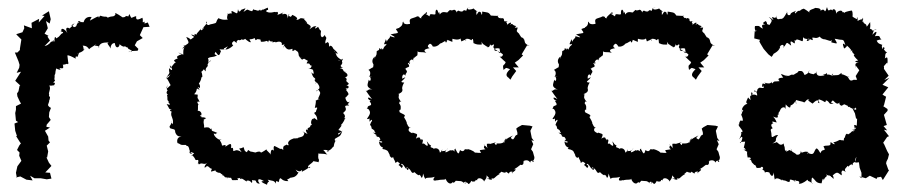

<svg xmlns="http://www.w3.org/2000/svg" viewBox="-20 -490 2497 530"><path d="M379 -425C380 -436 376 -426 374 -429C374 -429 375 -437 373 -441C363 -436 354 -432 356 -445C353 -446 346 -441 340 -440C349 -434 339 -443 338 -451C330 -445 340 -434 336 -445C334 -444 323 -448 327 -444C316 -439 305 -446 320 -441C300 -455 295 -456 299 -451C294 -441 291 -448 277 -441C273 -446 281 -440 273 -444C256 -443 257 -453 253 -439C259 -448 251 -437 252 -445C243 -442 240 -439 228 -433C235 -450 234 -441 233 -443C216 -446 212 -432 212 -432C210 -426 213 -430 194 -429C197 -423 191 -435 203 -431C185 -424 197 -417 184 -415C173 -427 171 -414 186 -426C175 -411 163 -408 176 -408C166 -418 158 -414 166 -399C156 -414 147 -412 150 -406C142 -402 156 -404 154 -399C144 -395 149 -391 135 -384C132 -394 129 -382 131 -376C128 -372 121 -383 131 -376C122 -378 113 -370 121 -367C114 -375 119 -366 103 -363L118 -378L111 -389L114 -391L103 -397L112 -412L107 -432L117 -425L120 -437L115 -459L96 -447L103 -446L87 -428L88 -438L67 -427L68 -412L46 -420L47 -412L42 -401L26 -396L25 -395L39 -381L35 -356V-352L28 -345H21L31 -321L34 -311L33 -303L26 -289L38 -292L22 -267L36 -254L34 -253L31 -238L27 -232L28 -224L34 -211L38 -204L24 -197V-187L22 -178L24 -157L30 -153L20 -149L22 -129L27 -114L24 -115L36 -96L38 -95L33 -88L27 -76L34 -69L33 -60L39 -46L28 -31L24 -13L26 -2L24 0L36 -3L53 6L70 8L63 -5L75 2H92L109 5L122 3L118 -13L105 -14L122 -32L115 -41L108 -56L110 -55L113 -72L109 -88L118 -97L114 -102L113 -113L104 -129L118 -138L108 -140L109 -146L120 -159L115 -167L116 -180L121 -193C122 -190 110 -198 113 -202C118 -214 116 -218 111 -206C118 -212 118 -221 118 -222C113 -226 116 -228 116 -228C112 -234 122 -244 116 -254C131 -252 124 -259 133 -250C123 -257 136 -256 130 -262C120 -262 137 -265 130 -271C133 -289 127 -288 129 -281C135 -287 131 -286 135 -301C146 -296 150 -296 144 -302C158 -300 154 -303 154 -310C150 -312 159 -311 165 -314C171 -308 168 -326 169 -316C168 -316 168 -323 166 -337C170 -338 178 -334 189 -328C187 -338 193 -333 194 -333C200 -349 200 -348 193 -340C194 -346 207 -342 216 -358C209 -343 212 -362 208 -364C219 -364 223 -359 226 -354C229 -357 228 -357 246 -368C236 -357 246 -370 257 -358C245 -369 257 -362 251 -357C256 -375 269 -372 282 -373C270 -372 283 -364 285 -356C286 -373 297 -371 297 -371C299 -353 310 -359 310 -368C324 -355 326 -367 320 -359C327 -367 327 -357 331 -360C340 -349 328 -360 344 -350C341 -342 344 -353 334 -346L342 -349L360 -350L362 -355L352 -365L358 -376L374 -385L366 -393L376 -415L393 -416L388 -428Z M693 -381C696 -387 704 -373 698 -375C717 -373 716 -382 720 -373C723 -385 728 -377 721 -381C731 -368 733 -383 732 -373C749 -376 736 -376 741 -373C748 -376 760 -377 758 -366C752 -365 772 -366 768 -374C760 -358 763 -355 765 -364C772 -351 779 -351 792 -358C778 -361 790 -358 787 -349C800 -352 787 -357 802 -347C807 -340 800 -332 815 -331C805 -331 803 -337 814 -325C820 -331 819 -324 821 -330C820 -328 817 -329 830 -322C820 -307 835 -322 836 -309C842 -315 842 -295 828 -304C844 -294 843 -306 847 -284C849 -299 848 -278 839 -291C846 -272 845 -279 850 -273C852 -266 843 -276 853 -261C845 -254 854 -263 854 -263C866 -249 863 -244 853 -238C850 -240 866 -243 857 -245C866 -232 866 -236 858 -218C868 -214 855 -212 865 -219C865 -219 856 -214 851 -212C854 -212 849 -193 849 -192C862 -197 852 -187 852 -181C843 -180 848 -177 853 -181C840 -173 855 -180 856 -158C837 -173 851 -156 845 -162C840 -164 836 -149 841 -146C835 -141 837 -145 836 -141C840 -138 820 -138 834 -127C824 -137 821 -132 829 -120C811 -129 813 -130 820 -123C819 -110 809 -113 799 -108C797 -110 803 -108 803 -108H791C790 -107 777 -105 775 -95C780 -84 771 -91 771 -91C767 -87 760 -90 762 -76C762 -75 755 -85 751 -75C759 -78 755 -78 738 -87C732 -86 739 -68 734 -76C726 -80 728 -64 726 -63C728 -67 713 -75 716 -78C716 -78 705 -70 699 -68C701 -66 702 -76 685 -69C685 -69 689 -68 676 -71C673 -76 680 -65 665 -76C659 -68 663 -67 664 -69C652 -73 656 -77 652 -84C642 -76 635 -87 647 -70C631 -80 630 -73 624 -73C623 -82 624 -83 618 -81C619 -95 618 -96 602 -85C602 -88 607 -92 593 -88C591 -99 589 -97 587 -103C587 -110 587 -102 592 -105C588 -100 570 -112 570 -122C581 -117 566 -118 580 -123C566 -130 564 -126 564 -135C556 -135 565 -126 559 -136C554 -141 546 -137 543 -138C545 -147 540 -148 543 -159C543 -159 535 -155 549 -164C535 -170 536 -160 535 -175C537 -164 528 -171 535 -172C541 -179 524 -193 522 -176C530 -184 524 -199 528 -202C522 -208 521 -206 528 -201C520 -213 529 -209 531 -209C522 -225 528 -222 525 -217C526 -234 528 -227 516 -230C529 -243 517 -250 531 -242C530 -246 520 -255 531 -247C536 -253 524 -269 525 -256C532 -259 540 -281 533 -276C541 -276 539 -279 536 -294C539 -283 535 -294 535 -291C552 -304 535 -304 548 -293C546 -307 556 -303 553 -313C554 -312 557 -323 563 -323C549 -311 559 -321 554 -329C563 -335 566 -330 579 -337C570 -341 572 -340 575 -347C584 -334 585 -335 590 -349C583 -357 585 -352 601 -354C592 -355 607 -361 597 -356C610 -361 613 -368 602 -353C616 -354 626 -368 624 -364C615 -372 626 -376 626 -377C642 -365 626 -374 638 -380C641 -377 650 -381 647 -384C648 -374 665 -387 654 -386C661 -377 674 -370 672 -375C665 -386 670 -378 683 -385C688 -371 684 -387 701 -381ZM693 11C692 5 693 1 709 10C697 10 701 13 717 20C719 7 727 16 719 6C732 10 736 7 742 17C740 4 748 13 749 13C754 -5 756 2 750 6C757 -5 754 11 776 10C763 -7 763 -9 771 6C787 1 790 -11 782 1C785 -1 796 2 804 -14C798 -18 806 -8 796 -22C810 -10 817 -23 808 -26C812 -18 823 -13 812 -17C821 -17 835 -30 836 -30C838 -22 826 -30 832 -33C838 -39 840 -38 849 -49C840 -43 854 -45 859 -42C865 -54 850 -58 862 -44C860 -46 857 -52 859 -67C861 -64 867 -68 885 -63C883 -61 876 -74 872 -76C889 -78 890 -68 882 -73C896 -75 898 -86 901 -85C903 -98 906 -102 909 -103C909 -101 898 -100 897 -101C913 -98 900 -112 901 -104C916 -116 920 -110 925 -130C918 -118 910 -116 914 -122C915 -123 932 -127 914 -131C916 -135 930 -149 918 -143C921 -143 930 -154 932 -163C938 -167 939 -164 930 -164C937 -170 925 -181 927 -177C928 -182 939 -183 933 -195C933 -197 931 -199 944 -199C935 -208 937 -193 947 -213C941 -200 934 -214 933 -221C934 -220 935 -221 945 -233C938 -226 948 -231 931 -245C934 -240 941 -239 934 -246C948 -243 943 -261 931 -250C947 -261 945 -256 935 -267C938 -266 939 -280 926 -276C944 -276 942 -287 930 -292C930 -292 922 -289 938 -294C921 -289 935 -299 918 -302C935 -306 924 -301 920 -308C931 -322 919 -314 927 -328C912 -319 908 -326 924 -324C906 -334 909 -339 906 -345C915 -337 915 -344 898 -357C897 -343 906 -354 903 -347C899 -365 890 -367 889 -360C886 -374 891 -365 885 -374L878 -370C877 -384 887 -384 874 -393C881 -395 878 -392 869 -387C861 -392 869 -407 865 -407C867 -400 860 -412 858 -416C844 -405 851 -417 854 -418C844 -417 847 -418 834 -409C845 -422 828 -420 821 -432C834 -416 826 -435 815 -438C815 -438 814 -427 821 -438C802 -443 813 -436 797 -435C799 -436 807 -440 787 -449C783 -445 785 -440 775 -448C784 -456 776 -451 774 -439C774 -454 767 -451 762 -452C771 -453 750 -445 764 -458C759 -452 746 -450 745 -448C750 -454 746 -460 742 -456C737 -460 729 -451 715 -458C715 -467 723 -457 719 -469C704 -463 704 -459 703 -469C707 -455 691 -464 699 -464C691 -457 689 -463 681 -463C676 -467 683 -469 676 -459C660 -462 668 -468 652 -457C658 -469 663 -469 646 -463C639 -451 637 -465 637 -465C635 -448 635 -453 622 -459C616 -462 620 -450 623 -453C611 -454 608 -449 608 -453C612 -456 603 -440 609 -436C596 -435 595 -435 582 -440C584 -431 582 -437 587 -431C586 -441 582 -443 577 -429C577 -424 559 -424 557 -421C556 -420 547 -422 549 -430C556 -431 541 -411 541 -416C544 -406 545 -415 537 -410C543 -413 536 -400 533 -411C537 -410 523 -400 522 -394C511 -402 523 -388 514 -393C511 -394 501 -398 516 -388C499 -376 513 -382 494 -388C505 -367 501 -373 488 -362C490 -370 482 -362 492 -365C483 -357 479 -352 490 -360C485 -355 486 -346 486 -339C468 -348 469 -345 482 -340C474 -338 464 -334 471 -329C458 -324 459 -322 464 -319C471 -316 467 -324 457 -310C450 -301 449 -301 449 -310C460 -294 454 -294 447 -302C445 -285 453 -295 440 -277C459 -290 443 -278 451 -285C445 -277 444 -274 438 -276C444 -271 446 -263 451 -255C439 -243 438 -243 442 -256C442 -253 438 -236 444 -243C433 -228 448 -232 441 -227C444 -218 439 -213 447 -210C440 -208 447 -211 451 -196C449 -205 453 -198 440 -203C452 -184 441 -194 455 -186C445 -189 450 -182 454 -182C449 -173 459 -160 450 -176C456 -167 460 -153 456 -147C448 -160 460 -157 448 -141C449 -134 450 -136 464 -132C452 -144 459 -138 468 -121C470 -135 464 -127 463 -127C468 -111 476 -114 481 -113C466 -112 469 -97 470 -95C481 -92 474 -89 493 -90C487 -100 482 -89 493 -90C496 -84 500 -92 503 -76C507 -71 497 -67 511 -65C511 -65 497 -75 516 -67C504 -56 509 -61 510 -60C509 -65 518 -54 519 -50C521 -44 530 -55 527 -41C523 -34 527 -44 529 -36C539 -44 543 -31 555 -43C543 -34 542 -22 549 -30C555 -35 557 -25 565 -24C560 -13 561 -16 579 -21C568 -20 581 -12 587 -13C589 -13 594 -2 596 -17C591 -2 594 -8 599 -4C599 3 615 -3 606 3C608 -4 619 5 617 -1C623 10 616 7 637 7C635 -4 630 5 644 1C651 5 643 6 642 1C645 0 659 10 662 12C654 12 666 2 675 15C679 10 671 5 681 8C690 6 683 17 697 17Z M1389 -270 1394 -279 1405 -294 1396 -304H1412L1401 -317L1411 -324L1424 -337L1420 -340L1435 -365L1442 -363C1422 -372 1433 -375 1424 -384C1433 -375 1424 -387 1419 -387C1410 -401 1410 -400 1416 -394C1402 -407 1407 -402 1409 -414C1396 -413 1402 -414 1405 -418C1390 -421 1398 -428 1387 -421C1393 -425 1393 -434 1378 -420C1385 -425 1371 -430 1382 -432C1376 -433 1371 -426 1371 -438C1358 -445 1367 -432 1361 -441C1357 -436 1350 -451 1356 -446C1343 -446 1343 -447 1335 -447C1328 -458 1323 -457 1327 -446C1332 -458 1325 -455 1311 -458C1312 -447 1308 -448 1308 -455C1300 -463 1299 -451 1295 -449C1295 -468 1294 -455 1298 -458C1285 -467 1288 -466 1289 -467C1268 -458 1266 -470 1278 -470C1272 -468 1270 -471 1267 -460C1255 -466 1263 -455 1249 -459C1242 -465 1239 -452 1242 -453C1236 -471 1227 -458 1234 -464C1228 -458 1216 -466 1223 -454C1226 -466 1223 -464 1216 -457C1215 -452 1202 -463 1194 -450C1191 -460 1193 -459 1190 -453C1188 -467 1182 -466 1182 -454C1184 -446 1172 -453 1167 -450C1164 -443 1170 -443 1154 -452C1161 -455 1160 -442 1158 -457C1140 -441 1138 -439 1150 -439C1129 -440 1145 -443 1132 -445C1122 -441 1132 -444 1116 -439C1120 -441 1119 -424 1122 -440C1103 -439 1115 -424 1111 -424C1096 -421 1093 -427 1094 -430C1088 -430 1096 -421 1082 -414C1088 -406 1094 -419 1073 -410C1074 -405 1085 -398 1072 -398C1074 -396 1078 -400 1058 -395C1075 -386 1072 -385 1057 -390C1054 -398 1059 -390 1055 -385C1043 -374 1051 -370 1045 -382C1044 -373 1034 -364 1047 -369C1045 -361 1043 -368 1037 -353C1027 -364 1038 -346 1028 -357C1023 -354 1032 -354 1020 -349C1019 -336 1021 -342 1013 -328C1021 -336 1010 -321 1015 -334C1007 -328 1005 -318 1013 -310C1008 -315 1014 -315 1008 -298C1011 -305 1015 -308 997 -297C1005 -293 1002 -280 998 -278C1006 -280 1012 -282 1001 -278C1006 -273 1002 -261 998 -270C994 -254 990 -251 1008 -242C995 -248 994 -233 988 -242C994 -235 991 -237 1007 -216C990 -228 995 -213 1005 -212C994 -212 1007 -207 1004 -200C990 -195 999 -196 992 -190C991 -193 1006 -183 995 -191C1006 -180 1001 -174 993 -162C1000 -158 1000 -171 1000 -154C1009 -165 1008 -156 1004 -152C998 -138 1004 -151 1006 -135C1012 -132 1020 -125 1009 -123C1016 -128 1021 -124 1011 -122C1026 -118 1011 -107 1021 -121C1014 -111 1026 -112 1026 -112C1035 -101 1025 -104 1027 -100C1039 -102 1037 -92 1026 -99C1029 -77 1043 -87 1035 -79C1052 -74 1044 -81 1036 -80C1055 -72 1048 -76 1057 -60C1059 -59 1050 -65 1060 -55C1064 -53 1066 -58 1068 -62C1058 -58 1077 -41 1069 -40C1084 -44 1069 -48 1084 -39C1078 -30 1078 -40 1089 -26C1098 -38 1083 -31 1089 -38C1098 -34 1101 -16 1103 -29C1114 -22 1101 -16 1103 -27C1116 -25 1114 -8 1123 -14C1125 -17 1125 -11 1136 -6C1137 -12 1145 2 1141 -6C1142 1 1146 6 1148 -11C1152 4 1156 6 1154 4C1157 -2 1166 3 1180 -2C1170 12 1183 9 1191 6C1185 6 1192 11 1187 8C1201 4 1211 8 1210 3C1212 10 1219 19 1226 16C1232 10 1229 15 1232 13C1229 21 1243 3 1238 9C1255 11 1250 7 1264 17C1254 14 1272 6 1265 18C1263 7 1277 19 1271 18C1280 19 1280 4 1283 11C1299 13 1288 3 1297 8C1296 1 1309 -2 1317 11C1311 14 1326 3 1323 -6C1334 5 1332 3 1323 2C1335 8 1342 7 1336 1C1345 7 1344 -2 1360 -10C1351 -13 1356 -7 1364 -16C1373 -12 1376 -14 1375 -13C1378 -17 1373 -18 1386 -10C1381 -13 1397 -23 1395 -11C1384 -28 1388 -14 1395 -14C1405 -20 1406 -25 1398 -22C1414 -31 1416 -37 1419 -35C1413 -36 1427 -30 1425 -44C1433 -43 1420 -46 1424 -45C1434 -50 1440 -47 1444 -41C1443 -46 1450 -49 1454 -43C1441 -42 1460 -46 1454 -60L1451 -71L1446 -78L1452 -92L1447 -103L1454 -101L1448 -109L1444 -129L1450 -141L1443 -143L1421 -145L1410 -139L1405 -135C1410 -119 1408 -124 1408 -118C1400 -116 1403 -111 1396 -105C1390 -109 1387 -108 1396 -116C1373 -105 1380 -106 1370 -99C1379 -96 1362 -93 1378 -109C1372 -92 1361 -94 1351 -94C1351 -94 1351 -84 1345 -95C1357 -100 1345 -96 1334 -93C1343 -88 1337 -95 1324 -93C1323 -77 1334 -76 1315 -91C1324 -89 1309 -85 1320 -78C1302 -74 1302 -79 1308 -68C1301 -67 1285 -71 1290 -67C1294 -69 1283 -76 1270 -79C1284 -65 1281 -79 1263 -78C1261 -72 1255 -71 1250 -76C1246 -63 1245 -63 1237 -79C1244 -82 1228 -79 1237 -71C1223 -82 1225 -68 1224 -76C1210 -68 1203 -65 1217 -82C1210 -69 1202 -75 1200 -72C1202 -87 1200 -69 1194 -69C1193 -85 1173 -83 1175 -73C1184 -86 1163 -79 1170 -88C1160 -94 1166 -92 1158 -100C1164 -84 1160 -85 1150 -94C1139 -89 1155 -107 1142 -105C1146 -96 1139 -109 1139 -109C1139 -112 1132 -111 1128 -107C1134 -122 1133 -119 1119 -124C1121 -124 1113 -123 1123 -120C1105 -127 1106 -131 1111 -139C1117 -141 1107 -134 1112 -138C1104 -140 1106 -150 1098 -155C1092 -157 1114 -136 1095 -167C1104 -173 1088 -176 1084 -180C1083 -184 1087 -171 1082 -184C1087 -194 1088 -180 1086 -189C1086 -196 1088 -198 1080 -207C1085 -199 1079 -215 1088 -208C1076 -223 1082 -222 1081 -230C1090 -239 1083 -229 1078 -230C1092 -235 1092 -240 1090 -247C1091 -255 1095 -261 1096 -262C1079 -263 1094 -267 1099 -277C1092 -274 1082 -268 1091 -271C1088 -280 1094 -290 1099 -281C1099 -290 1108 -290 1100 -298C1097 -302 1112 -307 1096 -299C1105 -307 1115 -302 1106 -315C1102 -314 1119 -322 1109 -313C1108 -321 1118 -333 1122 -320C1116 -326 1129 -341 1121 -328C1136 -343 1131 -330 1133 -350C1132 -348 1138 -344 1134 -348C1137 -344 1144 -348 1157 -344C1149 -350 1149 -354 1166 -357C1158 -361 1161 -365 1166 -369C1171 -371 1177 -358 1174 -362C1182 -359 1192 -366 1192 -367C1199 -374 1190 -365 1209 -377C1210 -370 1214 -372 1214 -381C1215 -375 1212 -368 1215 -380C1235 -372 1227 -373 1229 -383C1245 -378 1251 -383 1251 -384C1256 -371 1249 -376 1267 -381C1265 -375 1268 -374 1264 -382C1278 -387 1288 -371 1281 -379C1286 -386 1286 -382 1287 -371C1297 -366 1301 -367 1310 -367C1310 -378 1305 -379 1315 -366C1306 -376 1321 -361 1328 -360C1317 -358 1336 -357 1332 -370C1335 -359 1342 -368 1342 -368C1348 -362 1332 -362 1354 -349C1337 -349 1345 -360 1359 -356C1361 -341 1363 -341 1354 -348C1362 -347 1366 -340 1368 -341C1369 -331 1358 -333 1358 -335C1367 -326 1378 -316 1376 -319C1372 -306 1366 -316 1370 -297C1380 -305 1375 -303 1388 -299C1372 -284 1378 -278 1388 -273L1384 -275Z M1901 -270 1906 -279 1917 -294 1908 -304H1924L1913 -317L1923 -324L1936 -337L1932 -340L1947 -365L1954 -363C1934 -372 1945 -375 1936 -384C1945 -375 1936 -387 1931 -387C1922 -401 1922 -400 1928 -394C1914 -407 1919 -402 1921 -414C1908 -413 1914 -414 1917 -418C1902 -421 1910 -428 1899 -421C1905 -425 1905 -434 1890 -420C1897 -425 1883 -430 1894 -432C1888 -433 1883 -426 1883 -438C1870 -445 1879 -432 1873 -441C1869 -436 1862 -451 1868 -446C1855 -446 1855 -447 1847 -447C1840 -458 1835 -457 1839 -446C1844 -458 1837 -455 1823 -458C1824 -447 1820 -448 1820 -455C1812 -463 1811 -451 1807 -449C1807 -468 1806 -455 1810 -458C1797 -467 1800 -466 1801 -467C1780 -458 1778 -470 1790 -470C1784 -468 1782 -471 1779 -460C1767 -466 1775 -455 1761 -459C1754 -465 1751 -452 1754 -453C1748 -471 1739 -458 1746 -464C1740 -458 1728 -466 1735 -454C1738 -466 1735 -464 1728 -457C1727 -452 1714 -463 1706 -450C1703 -460 1705 -459 1702 -453C1700 -467 1694 -466 1694 -454C1696 -446 1684 -453 1679 -450C1676 -443 1682 -443 1666 -452C1673 -455 1672 -442 1670 -457C1652 -441 1650 -439 1662 -439C1641 -440 1657 -443 1644 -445C1634 -441 1644 -444 1628 -439C1632 -441 1631 -424 1634 -440C1615 -439 1627 -424 1623 -424C1608 -421 1605 -427 1606 -430C1600 -430 1608 -421 1594 -414C1600 -406 1606 -419 1585 -410C1586 -405 1597 -398 1584 -398C1586 -396 1590 -400 1570 -395C1587 -386 1584 -385 1569 -390C1566 -398 1571 -390 1567 -385C1555 -374 1563 -370 1557 -382C1556 -373 1546 -364 1559 -369C1557 -361 1555 -368 1549 -353C1539 -364 1550 -346 1540 -357C1535 -354 1544 -354 1532 -349C1531 -336 1533 -342 1525 -328C1533 -336 1522 -321 1527 -334C1519 -328 1517 -318 1525 -310C1520 -315 1526 -315 1520 -298C1523 -305 1527 -308 1509 -297C1517 -293 1514 -280 1510 -278C1518 -280 1524 -282 1513 -278C1518 -273 1514 -261 1510 -270C1506 -254 1502 -251 1520 -242C1507 -248 1506 -233 1500 -242C1506 -235 1503 -237 1519 -216C1502 -228 1507 -213 1517 -212C1506 -212 1519 -207 1516 -200C1502 -195 1511 -196 1504 -190C1503 -193 1518 -183 1507 -191C1518 -180 1513 -174 1505 -162C1512 -158 1512 -171 1512 -154C1521 -165 1520 -156 1516 -152C1510 -138 1516 -151 1518 -135C1524 -132 1532 -125 1521 -123C1528 -128 1533 -124 1523 -122C1538 -118 1523 -107 1533 -121C1526 -111 1538 -112 1538 -112C1547 -101 1537 -104 1539 -100C1551 -102 1549 -92 1538 -99C1541 -77 1555 -87 1547 -79C1564 -74 1556 -81 1548 -80C1567 -72 1560 -76 1569 -60C1571 -59 1562 -65 1572 -55C1576 -53 1578 -58 1580 -62C1570 -58 1589 -41 1581 -40C1596 -44 1581 -48 1596 -39C1590 -30 1590 -40 1601 -26C1610 -38 1595 -31 1601 -38C1610 -34 1613 -16 1615 -29C1626 -22 1613 -16 1615 -27C1628 -25 1626 -8 1635 -14C1637 -17 1637 -11 1648 -6C1649 -12 1657 2 1653 -6C1654 1 1658 6 1660 -11C1664 4 1668 6 1666 4C1669 -2 1678 3 1692 -2C1682 12 1695 9 1703 6C1697 6 1704 11 1699 8C1713 4 1723 8 1722 3C1724 10 1731 19 1738 16C1744 10 1741 15 1744 13C1741 21 1755 3 1750 9C1767 11 1762 7 1776 17C1766 14 1784 6 1777 18C1775 7 1789 19 1783 18C1792 19 1792 4 1795 11C1811 13 1800 3 1809 8C1808 1 1821 -2 1829 11C1823 14 1838 3 1835 -6C1846 5 1844 3 1835 2C1847 8 1854 7 1848 1C1857 7 1856 -2 1872 -10C1863 -13 1868 -7 1876 -16C1885 -12 1888 -14 1887 -13C1890 -17 1885 -18 1898 -10C1893 -13 1909 -23 1907 -11C1896 -28 1900 -14 1907 -14C1917 -20 1918 -25 1910 -22C1926 -31 1928 -37 1931 -35C1925 -36 1939 -30 1937 -44C1945 -43 1932 -46 1936 -45C1946 -50 1952 -47 1956 -41C1955 -46 1962 -49 1966 -43C1953 -42 1972 -46 1966 -60L1963 -71L1958 -78L1964 -92L1959 -103L1966 -101L1960 -109L1956 -129L1962 -141L1955 -143L1933 -145L1922 -139L1917 -135C1922 -119 1920 -124 1920 -118C1912 -116 1915 -111 1908 -105C1902 -109 1899 -108 1908 -116C1885 -105 1892 -106 1882 -99C1891 -96 1874 -93 1890 -109C1884 -92 1873 -94 1863 -94C1863 -94 1863 -84 1857 -95C1869 -100 1857 -96 1846 -93C1855 -88 1849 -95 1836 -93C1835 -77 1846 -76 1827 -91C1836 -89 1821 -85 1832 -78C1814 -74 1814 -79 1820 -68C1813 -67 1797 -71 1802 -67C1806 -69 1795 -76 1782 -79C1796 -65 1793 -79 1775 -78C1773 -72 1767 -71 1762 -76C1758 -63 1757 -63 1749 -79C1756 -82 1740 -79 1749 -71C1735 -82 1737 -68 1736 -76C1722 -68 1715 -65 1729 -82C1722 -69 1714 -75 1712 -72C1714 -87 1712 -69 1706 -69C1705 -85 1685 -83 1687 -73C1696 -86 1675 -79 1682 -88C1672 -94 1678 -92 1670 -100C1676 -84 1672 -85 1662 -94C1651 -89 1667 -107 1654 -105C1658 -96 1651 -109 1651 -109C1651 -112 1644 -111 1640 -107C1646 -122 1645 -119 1631 -124C1633 -124 1625 -123 1635 -120C1617 -127 1618 -131 1623 -139C1629 -141 1619 -134 1624 -138C1616 -140 1618 -150 1610 -155C1604 -157 1626 -136 1607 -167C1616 -173 1600 -176 1596 -180C1595 -184 1599 -171 1594 -184C1599 -194 1600 -180 1598 -189C1598 -196 1600 -198 1592 -207C1597 -199 1591 -215 1600 -208C1588 -223 1594 -222 1593 -230C1602 -239 1595 -229 1590 -230C1604 -235 1604 -240 1602 -247C1603 -255 1607 -261 1608 -262C1591 -263 1606 -267 1611 -277C1604 -274 1594 -268 1603 -271C1600 -280 1606 -290 1611 -281C1611 -290 1620 -290 1612 -298C1609 -302 1624 -307 1608 -299C1617 -307 1627 -302 1618 -315C1614 -314 1631 -322 1621 -313C1620 -321 1630 -333 1634 -320C1628 -326 1641 -341 1633 -328C1648 -343 1643 -330 1645 -350C1644 -348 1650 -344 1646 -348C1649 -344 1656 -348 1669 -344C1661 -350 1661 -354 1678 -357C1670 -361 1673 -365 1678 -369C1683 -371 1689 -358 1686 -362C1694 -359 1704 -366 1704 -367C1711 -374 1702 -365 1721 -377C1722 -370 1726 -372 1726 -381C1727 -375 1724 -368 1727 -380C1747 -372 1739 -373 1741 -383C1757 -378 1763 -383 1763 -384C1768 -371 1761 -376 1779 -381C1777 -375 1780 -374 1776 -382C1790 -387 1800 -371 1793 -379C1798 -386 1798 -382 1799 -371C1809 -366 1813 -367 1822 -367C1822 -378 1817 -379 1827 -366C1818 -376 1833 -361 1840 -360C1829 -358 1848 -357 1844 -370C1847 -359 1854 -368 1854 -368C1860 -362 1844 -362 1866 -349C1849 -349 1857 -360 1871 -356C1873 -341 1875 -341 1866 -348C1874 -347 1878 -340 1880 -341C1881 -331 1870 -333 1870 -335C1879 -326 1890 -316 1888 -319C1884 -306 1878 -316 1882 -297C1892 -305 1887 -303 1900 -299C1884 -284 1890 -278 1900 -273L1896 -275Z M2416 -229 2432 -249 2416 -256 2435 -275 2421 -269 2433 -281 2420 -300C2420 -300 2422 -313 2416 -303C2429 -317 2430 -322 2430 -311C2430 -332 2432 -337 2418 -325C2428 -328 2419 -343 2429 -345C2418 -352 2428 -346 2420 -353C2426 -361 2413 -362 2418 -354C2413 -356 2413 -370 2418 -365C2410 -369 2404 -368 2400 -378C2418 -385 2417 -376 2411 -383C2407 -388 2411 -393 2395 -390C2404 -406 2398 -405 2388 -394C2392 -406 2392 -409 2400 -409C2380 -402 2396 -406 2381 -411C2382 -413 2383 -416 2382 -429C2376 -422 2375 -417 2372 -417C2373 -426 2361 -424 2364 -430C2355 -428 2368 -438 2360 -441C2363 -433 2362 -441 2347 -432C2351 -446 2340 -443 2349 -436C2328 -443 2326 -456 2333 -440C2335 -457 2332 -460 2331 -461C2321 -459 2307 -457 2309 -450C2314 -449 2307 -462 2306 -455C2305 -467 2287 -457 2288 -451C2289 -468 2277 -466 2278 -461C2270 -470 2268 -451 2263 -470C2262 -471 2260 -458 2257 -459C2257 -457 2255 -469 2245 -460C2248 -469 2230 -468 2229 -468C2231 -466 2212 -464 2214 -457C2218 -452 2207 -462 2199 -466C2199 -466 2189 -465 2185 -455C2194 -460 2184 -465 2176 -453C2173 -455 2173 -453 2178 -462C2177 -457 2161 -458 2161 -447C2163 -452 2153 -442 2153 -456C2148 -459 2156 -458 2151 -454C2146 -445 2142 -436 2133 -438C2127 -435 2122 -438 2123 -449C2123 -433 2112 -446 2111 -442C2120 -427 2112 -439 2102 -443C2113 -434 2112 -433 2104 -421C2091 -426 2102 -421 2094 -432C2087 -428 2082 -426 2093 -422C2078 -424 2085 -414 2086 -411C2073 -416 2081 -420 2064 -418C2061 -403 2073 -403 2060 -402L2070 -406L2063 -401L2062 -384L2078 -380L2076 -376L2079 -370L2088 -355L2101 -340L2110 -333L2115 -340C2112 -342 2112 -342 2112 -338C2114 -343 2129 -345 2134 -361C2126 -361 2135 -364 2127 -354C2135 -367 2142 -370 2145 -361C2138 -359 2146 -373 2142 -358C2155 -372 2147 -377 2164 -364C2160 -377 2162 -379 2173 -370C2177 -375 2169 -384 2178 -377C2175 -381 2181 -381 2181 -381C2197 -377 2196 -370 2197 -388C2199 -383 2203 -383 2217 -381C2202 -371 2208 -382 2210 -383C2219 -384 2227 -372 2222 -386C2230 -387 2232 -382 2243 -389C2248 -380 2261 -382 2254 -381C2253 -385 2273 -374 2274 -378C2283 -380 2274 -381 2275 -373C2293 -369 2293 -367 2284 -383C2300 -381 2290 -381 2305 -380C2313 -379 2310 -364 2319 -360C2303 -377 2306 -368 2310 -356C2323 -363 2314 -368 2317 -364C2319 -365 2331 -351 2330 -351C2327 -349 2322 -346 2333 -351C2330 -346 2336 -343 2344 -334C2336 -344 2331 -339 2349 -323C2331 -320 2348 -317 2351 -318C2332 -315 2348 -305 2340 -302C2346 -305 2340 -299 2343 -308L2352 -296L2342 -280L2346 -270C2332 -268 2342 -272 2328 -263C2341 -262 2342 -274 2335 -269C2322 -263 2325 -278 2316 -280C2324 -264 2313 -284 2326 -277C2313 -279 2318 -283 2298 -286C2301 -287 2304 -274 2303 -289C2292 -281 2298 -283 2275 -282C2283 -290 2279 -289 2278 -280C2264 -289 2263 -279 2262 -289C2256 -279 2245 -291 2256 -282C2237 -278 2234 -282 2233 -294C2233 -285 2229 -289 2226 -285C2215 -287 2209 -289 2214 -296C2213 -283 2193 -283 2202 -281C2196 -293 2196 -295 2184 -294C2185 -290 2175 -287 2173 -285C2170 -282 2165 -285 2172 -282C2161 -289 2162 -275 2147 -283C2158 -275 2158 -278 2136 -286C2137 -281 2148 -267 2145 -276C2135 -275 2123 -275 2132 -266C2116 -264 2119 -268 2111 -259C2114 -258 2108 -263 2109 -266C2110 -263 2108 -256 2090 -262C2099 -253 2087 -261 2085 -259C2081 -250 2088 -246 2087 -255C2090 -244 2088 -247 2077 -248C2064 -243 2077 -234 2061 -238C2064 -245 2071 -233 2070 -226C2059 -234 2049 -221 2055 -236C2060 -230 2056 -228 2051 -225C2049 -218 2057 -207 2045 -221C2038 -205 2038 -208 2047 -200C2047 -206 2034 -204 2028 -189C2033 -190 2028 -193 2027 -180C2026 -191 2032 -184 2032 -185C2026 -180 2028 -168 2024 -177C2033 -161 2032 -152 2025 -158C2017 -150 2023 -144 2019 -147C2017 -141 2033 -130 2029 -126C2032 -124 2022 -128 2027 -121C2020 -119 2033 -128 2020 -105C2032 -121 2031 -107 2024 -95C2020 -96 2023 -99 2037 -99C2035 -91 2034 -84 2033 -83C2044 -74 2035 -76 2028 -79C2034 -78 2042 -69 2045 -71C2040 -75 2043 -58 2044 -55C2053 -58 2056 -49 2047 -51C2045 -51 2052 -51 2054 -46C2055 -38 2063 -38 2061 -34C2065 -36 2064 -36 2069 -26C2067 -27 2082 -25 2081 -29C2087 -32 2089 -21 2083 -24C2093 -14 2088 -24 2092 -12C2090 -18 2107 -14 2104 -13C2109 -2 2114 -1 2116 -14C2117 1 2118 3 2119 6C2119 6 2122 -4 2140 9C2133 2 2143 8 2143 8C2153 8 2155 16 2161 10C2156 1 2172 9 2176 10C2169 15 2177 1 2176 9C2184 9 2189 11 2185 17C2188 18 2196 17 2209 6C2212 13 2209 6 2224 17C2218 18 2220 2 2222 0C2232 7 2231 16 2248 16C2249 10 2252 -4 2254 8C2257 -5 2267 -1 2260 -9C2271 -1 2266 -12 2281 4C2282 -9 2272 -9 2274 -1C2292 -20 2292 -13 2303 -6C2307 -15 2292 -22 2301 -10C2305 -15 2301 -25 2315 -15C2305 -27 2326 -28 2318 -39C2323 -30 2315 -36 2322 -30C2332 -42 2335 -33 2333 -32C2337 -43 2329 -37 2342 -44C2342 -44 2352 -53 2340 -46C2341 -47 2341 -53 2344 -57L2341 -41L2351 -42L2353 -27L2358 -13V2L2352 -3L2370 2L2381 -5L2400 4L2401 0L2412 -2L2417 7L2434 -20L2432 -22L2426 -39L2427 -44L2431 -52L2434 -64L2429 -73L2421 -91L2418 -96L2429 -112L2434 -114L2420 -132L2429 -130L2419 -142L2428 -145L2420 -173L2430 -184V-189L2418 -197L2420 -199L2426 -223C2422 -225 2419 -227 2416 -229ZM2113 -136C2104 -147 2113 -150 2115 -149C2105 -159 2120 -152 2124 -152C2119 -166 2111 -171 2111 -169C2127 -163 2130 -163 2125 -178C2119 -170 2122 -174 2128 -173C2130 -174 2131 -179 2127 -177C2135 -181 2132 -194 2145 -194C2151 -187 2147 -187 2149 -202C2150 -200 2162 -187 2162 -197C2162 -203 2163 -195 2162 -197C2163 -202 2168 -197 2176 -212C2177 -203 2179 -196 2177 -214C2194 -209 2196 -210 2200 -207C2209 -214 2203 -214 2215 -217C2206 -213 2215 -210 2223 -204C2232 -213 2240 -218 2242 -205C2235 -210 2238 -200 2240 -216C2260 -210 2257 -203 2260 -213C2272 -210 2266 -199 2281 -205C2273 -207 2271 -205 2279 -213C2290 -202 2292 -202 2299 -208C2292 -204 2304 -194 2306 -200C2314 -204 2310 -201 2320 -198C2318 -205 2322 -187 2324 -198C2321 -204 2320 -192 2323 -196C2338 -184 2344 -193 2340 -194C2344 -193 2348 -181 2333 -191L2340 -177L2343 -163L2346 -162L2345 -143C2333 -149 2340 -141 2339 -135C2346 -142 2342 -135 2342 -135C2331 -126 2331 -137 2340 -130C2329 -129 2337 -139 2336 -127C2330 -130 2334 -126 2321 -119C2314 -126 2313 -110 2311 -109C2311 -109 2310 -112 2309 -102C2299 -105 2298 -100 2304 -100C2298 -109 2297 -100 2280 -97C2287 -92 2285 -88 2273 -98C2270 -80 2272 -82 2272 -90C2265 -86 2261 -90 2253 -86C2263 -68 2249 -83 2245 -67C2241 -72 2238 -81 2233 -80C2225 -71 2229 -59 2210 -68C2205 -59 2208 -73 2215 -69C2197 -77 2192 -61 2191 -74C2190 -68 2189 -62 2179 -63C2173 -70 2164 -69 2163 -80C2165 -77 2166 -71 2159 -76C2152 -71 2145 -70 2153 -75C2142 -70 2150 -83 2143 -89C2145 -87 2146 -81 2143 -94C2133 -84 2127 -98 2123 -98C2121 -98 2130 -98 2112 -94C2130 -103 2115 -103 2128 -117C2119 -119 2113 -108 2110 -113C2109 -123 2109 -123 2110 -118C2108 -132 2106 -131 2109 -134Z"/></svg>

Font: Charger Distortion
Style: 1
Weight: 400
Designer: Jasper
Foundry: Cannot Into Space Fonts
Version: Version 0.98